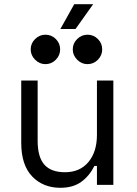

<svg xmlns="http://www.w3.org/2000/svg" viewBox="-20 -879 652 913"><path d="M267 14Q185 14 133 -40Q81 -94 81 -200V-496H159V-210Q159 -132 191 -96Q223 -60 289 -60Q360 -60 400.5 -108.5Q441 -157 441 -238V-496H519V0H441V-90H429Q405 -42 366 -14Q327 14 267 14ZM396 -574Q368 -574 347 -595Q326 -616 326 -644Q326 -673 347 -693.5Q368 -714 396 -714Q425 -714 445.5 -693.5Q466 -673 466 -644Q466 -616 445.5 -595Q425 -574 396 -574ZM196 -574Q168 -574 147 -595Q126 -616 126 -644Q126 -673 147 -693.5Q168 -714 196 -714Q225 -714 245.5 -693.5Q266 -673 266 -644Q266 -616 245.5 -595Q225 -574 196 -574ZM267 -741 333 -859H423L339 -741Z"/></svg>

Font: Space Mono
Style: Regular
Weight: 400
Monospace: yes
Designer: Colophon Foundry + Benjamin Critton
Foundry: Colophon Foundry & Benjamin Critton
Version: Version 1.003; ttfautohint (v1.8.4.7-5d5b)